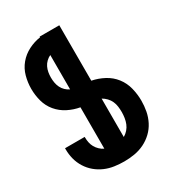

<svg xmlns="http://www.w3.org/2000/svg" viewBox="-180 -838 859 948"><g transform="rotate(-30 250.0 -363.5)"><path d="M249 8Q221 8 193 4Q165 0 139.5 -11Q114 -22 92.5 -40Q71 -58 56 -82Q41 -106 34 -133Q27 -160 27 -188V-195H139V-191Q139 -177 142 -162.5Q145 -148 152 -135.5Q159 -123 170 -112.5Q181 -102 194 -96V-332Q159 -338 126.5 -354.5Q94 -371 71 -398.5Q48 -426 38.5 -461Q29 -496 29 -532Q29 -568 38.5 -603Q48 -638 71 -665.5Q94 -693 126.5 -709.5Q159 -726 194 -731V-735H306V-419Q342 -412 375 -394.5Q408 -377 430.5 -348Q453 -319 462 -282.5Q471 -246 471 -210Q471 -180 465.5 -151Q460 -122 446.5 -95.5Q433 -69 411.5 -48.5Q390 -28 363.5 -15Q337 -2 307.5 3Q278 8 249 8ZM194 -434V-630Q181 -624 170 -613.5Q159 -603 152.5 -589.5Q146 -576 143.5 -561.5Q141 -547 141 -532Q141 -517 143.5 -502.5Q146 -488 152.5 -474.5Q159 -461 170 -450.5Q181 -440 194 -434ZM306 -98Q320 -106 331 -118.5Q342 -131 348 -146Q354 -161 356.5 -177.5Q359 -194 359 -210Q359 -225 357 -241Q355 -257 348.5 -271.5Q342 -286 331 -297.5Q320 -309 306 -317Z"/></g></svg>

Font: Iosevka Term Curly Heavy
Style: Regular
Weight: 900
Designer: Belleve Invis
Foundry: Belleve Invis
Version: Version 32.3.0